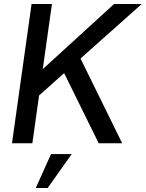

<svg xmlns="http://www.w3.org/2000/svg" viewBox="-20 -717 730 961"><path d="M138 -697H240L194 -371L551 -697H689.5L383 -424L591.5 0H474L301 -351L175.5 -239L142 0H40ZM235.5 54H339L218.5 224H159Z"/></svg>

Font: HK Grotesk Medium
Style: Italic
Weight: 500
Italic angle: -8°
Designer: Alfredo Marco Pradil
Foundry: Hanken Design Co.
Version: Version 3.004